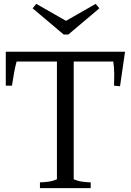

<svg xmlns="http://www.w3.org/2000/svg" viewBox="-20 -975 678 995"><path d="M187 0V-30Q201 -30 227 -33Q253 -36 275 -46V-656H66Q57 -623 52 -592Q47 -561 42 -531H10V-707H628L602 -528L571 -531Q572 -560 572 -591Q572 -622 567 -656H362V-46Q385 -36 410.5 -33Q436 -30 450 -30V0ZM476 -955 495 -932 334 -796H310L149 -932L168 -955L322 -867Z"/></svg>

Font: Joan
Style: Regular
Weight: 400
Designer: Paolo Biagini
Version: Version 1.001; ttfautohint (v1.8.4.7-5d5b);gftools[0.9.30]